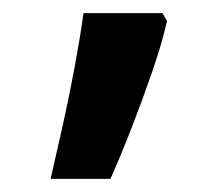

<svg xmlns="http://www.w3.org/2000/svg" viewBox="-20 -145 340 292"><path d="M227 -125 234 -113Q226 -78 211.5 -36Q197 6 180.5 48.5Q164 91 148 127H57Q66 88 76 43Q86 -2 94 -45.5Q102 -89 107 -125Z"/></svg>

Font: Noto Sans Kannada SemiBold
Style: Regular
Weight: 600
Designer: Jelle Bosma - Monotype Design Team
Foundry: Monotype Imaging Inc.
Version: Version 2.005; ttfautohint (v1.8.4.7-5d5b)